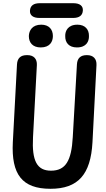

<svg xmlns="http://www.w3.org/2000/svg" viewBox="-20 -1130 663 1198"><path d="M434 -274C426 -126 389 -65 298 -65C211 -65 178 -126 186 -274L210 -724C212 -763 190 -786 151 -786H147C109 -786 88 -767 86 -728L60 -242C50 -43 117 48 295 48C467 48 546 -41 557 -242L582 -724C584 -763 562 -786 523 -786H521C483 -786 462 -767 460 -728ZM160 -905C160 -863 185 -834 234 -834C292 -834 310 -871 310 -905C310 -946 286 -976 237 -976C182 -976 161 -940 160 -905ZM226 -1018H436C474 -1018 495 -1033 497 -1064C499 -1093 478 -1110 438 -1110H228C190 -1110 169 -1095 167 -1064C165 -1035 186 -1018 226 -1018ZM387 -905C386 -864 410 -834 460 -834C519 -834 536 -872 535 -905C536 -945 512 -976 463 -976C404 -976 386 -937 387 -905Z"/></svg>

Font: 寒蝉团圆体 Round
Style: Regular
Weight: 500
Designer: 寒蝉字型
Version: Version 2.700;Glyphs 3.1.1 (3135)